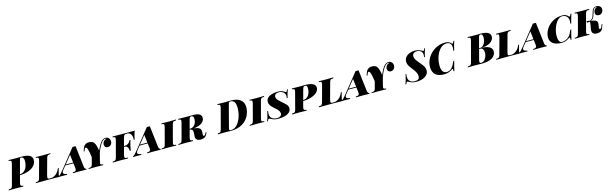

<svg xmlns="http://www.w3.org/2000/svg" viewBox="87 -2670 14689 4632"><g transform="rotate(-15 7431.5 -354.0)"><path d="M261 -106Q254 -80 254 -66Q254 -44 269 -33Q284 -22 320 -20L316 0Q247 -3 142 -3Q12 -3 -48 0L-44 -20Q-8 -22 10 -28Q28 -34 38.5 -51Q49 -68 59 -106L191 -602Q198 -635 198 -648Q198 -668 184 -677Q170 -686 132 -688L137 -708Q195 -705 320 -705Q368 -705 392 -706L466 -707Q598 -707 661.5 -670Q725 -633 725 -556Q725 -480 672.5 -419Q620 -358 525.5 -322.5Q431 -287 308 -284ZM314 -305Q384 -310 429 -353.5Q474 -397 494 -459Q514 -521 514 -583Q514 -635 495.5 -661.5Q477 -688 437 -688Q421 -688 415 -678.5Q409 -669 402 -637Q400 -630 398 -621Q396 -612 393 -602Z M1233 -128Q1216 -69 1207 0Q1139 -3 981 -3Q745 -3 629 0L633 -20Q669 -22 687 -28Q705 -34 715.5 -51Q726 -68 736 -106L844 -502Q852 -536 852 -550Q852 -572 837.5 -579Q823 -586 785 -588L790 -608Q849 -605 979 -605Q1083 -605 1154 -608L1149 -588Q1112 -586 1094.5 -580Q1077 -574 1066.5 -557Q1056 -540 1046 -502L938 -106Q931 -77 931 -57Q931 -36 943 -29.5Q955 -23 985 -23H1013Q1071 -23 1133.5 -68.5Q1196 -114 1235 -210H1257Q1247 -183 1233 -128Z M1896 -20 1891 0Q1833 -3 1722 -3Q1606 -3 1552 0L1557 -20Q1604 -22 1624 -35Q1644 -48 1644 -84Q1644 -97 1643 -104L1628 -228H1425L1347 -131Q1321 -99 1321 -75Q1321 -33 1414 -20L1410 0Q1321 -3 1268 -3Q1234 -3 1203 0L1207 -20Q1235 -32 1257.5 -55Q1280 -78 1329 -139L1710 -615Q1723 -614 1748 -614Q1773 -614 1785 -615L1847 -84Q1851 -51 1865 -36Q1879 -21 1896 -20ZM1626 -248 1602 -448 1441 -248Z M2641 -506Q2641 -454 2609.5 -422Q2578 -390 2532 -390Q2494 -390 2472 -412.5Q2450 -435 2450 -474Q2450 -519 2479 -553Q2508 -587 2554 -597Q2546 -603 2528 -603Q2486 -603 2446 -562Q2377 -491 2309 -309L2257 -106Q2248 -68 2248 -57Q2248 -36 2262.5 -29Q2277 -22 2316 -20L2311 0Q2248 -3 2126 -3Q2005 -3 1946 0L1951 -20Q1988 -22 2006 -28.5Q2024 -35 2034.5 -52Q2045 -69 2054 -106L2094 -259Q2076 -392 2057 -454.5Q2038 -517 2009 -517Q1989 -517 1978 -484L1962 -438H1940L1965 -511Q1983 -564 2021 -593Q2059 -622 2117 -622Q2175 -622 2210 -601Q2245 -580 2265 -532.5Q2285 -485 2300 -400L2307 -360Q2331 -422 2360.5 -474Q2390 -526 2414 -556Q2439 -587 2470 -604.5Q2501 -622 2534 -622Q2581 -622 2611 -589Q2641 -556 2641 -506Z M3261 -608Q3239 -551 3222 -484Q3211 -438 3203 -398H3181Q3183 -422 3183 -432Q3183 -504 3152 -544.5Q3121 -585 3067 -585H3064Q3029 -585 3011.5 -579.5Q2994 -574 2984 -557Q2974 -540 2964 -502L2914 -315H2939Q2985 -315 3022 -341Q3059 -367 3080 -417H3102Q3080 -350 3068 -295Q3056 -242 3042 -163H3020Q3015 -295 2925 -295H2909L2858 -106Q2851 -81 2851 -62Q2851 -38 2869 -30Q2887 -22 2937 -20L2933 0Q2866 -3 2734 -3Q2608 -3 2548 0L2552 -20Q2588 -22 2606 -28Q2624 -34 2634.5 -51Q2645 -68 2655 -106L2761 -502Q2769 -536 2769 -550Q2769 -572 2754.5 -579Q2740 -586 2702 -588L2707 -608Q2822 -605 3054 -605Q3198 -605 3261 -608Z M3751 -20 3746 0Q3688 -3 3577 -3Q3461 -3 3407 0L3412 -20Q3459 -22 3479 -35Q3499 -48 3499 -84Q3499 -97 3498 -104L3483 -228H3280L3202 -131Q3176 -99 3176 -75Q3176 -33 3269 -20L3265 0Q3176 -3 3123 -3Q3089 -3 3058 0L3062 -20Q3090 -32 3112.5 -55Q3135 -78 3184 -139L3565 -615Q3578 -614 3603 -614Q3628 -614 3640 -615L3702 -84Q3706 -51 3720 -36Q3734 -21 3751 -20ZM3481 -248 3457 -448 3296 -248Z M4070 -57Q4070 -36 4084.5 -29Q4099 -22 4138 -20L4134 0Q4070 -3 3947 -3Q3828 -3 3770 0L3775 -20Q3810 -22 3827.5 -28Q3845 -34 3855.5 -51.5Q3866 -69 3876 -106L3981 -502Q3989 -536 3989 -550Q3989 -572 3974.5 -579Q3960 -586 3922 -588L3927 -608Q3982 -605 4104 -605Q4217 -605 4292 -608L4287 -588Q4250 -586 4232.5 -580Q4215 -574 4204.5 -557Q4194 -540 4184 -502L4079 -106Q4070 -68 4070 -57Z M4898 -121H4921L4917 -108Q4877 14 4746 14Q4679 14 4648 -16Q4617 -46 4620 -97L4625 -173Q4626 -181 4626 -195Q4626 -238 4609 -260Q4592 -282 4551 -286H4546L4498 -106Q4491 -76 4491 -64Q4491 -42 4506 -32Q4521 -22 4557 -20L4553 0Q4484 -3 4375 -3Q4249 -3 4189 0L4193 -20Q4229 -22 4247 -28Q4265 -34 4275.5 -51Q4286 -68 4296 -106L4402 -502Q4410 -531 4410 -547Q4410 -567 4395.5 -576.5Q4381 -586 4343 -588L4348 -608Q4406 -605 4520 -605L4643 -606Q4667 -607 4702 -607Q4821 -607 4873 -576.5Q4925 -546 4925 -484Q4925 -407 4853.5 -356Q4782 -305 4656 -291Q4749 -279 4789 -250Q4829 -221 4825 -158L4822 -105Q4820 -79 4824.5 -66Q4829 -53 4841 -53Q4872 -53 4893 -107ZM4604 -502 4552 -306H4569Q4611 -306 4647 -331Q4683 -356 4704 -401Q4725 -446 4725 -502Q4725 -588 4668 -588Q4643 -588 4630 -570Q4617 -552 4604 -502Z M5501 0Q5474 0 5456 -1Q5400 -3 5343 -3Q5233 -3 5173 0L5176 -20Q5210 -22 5227.5 -28Q5245 -34 5255.5 -51.5Q5266 -69 5276 -106L5407 -602Q5413 -625 5413 -641Q5413 -663 5398.5 -674.5Q5384 -686 5349 -688L5352 -708Q5403 -705 5507 -705H5544Q5628 -708 5692 -708Q5842 -708 5924.5 -644.5Q6007 -581 6007 -457Q6007 -349 5955 -244Q5903 -139 5789 -69.5Q5675 0 5501 0ZM5801 -493Q5801 -690 5674 -690Q5652 -690 5642 -684Q5632 -678 5627 -664Q5622 -650 5610 -604L5479 -104Q5467 -58 5467 -44Q5467 -29 5476 -23.5Q5485 -18 5509 -18Q5597 -18 5663.5 -91Q5730 -164 5765.5 -274.5Q5801 -385 5801 -493Z M6270 -57Q6270 -36 6284.5 -29Q6299 -22 6338 -20L6334 0Q6270 -3 6147 -3Q6028 -3 5970 0L5975 -20Q6010 -22 6027.5 -28Q6045 -34 6055.5 -51.5Q6066 -69 6076 -106L6181 -502Q6189 -536 6189 -550Q6189 -572 6174.5 -579Q6160 -586 6122 -588L6127 -608Q6182 -605 6304 -605Q6417 -605 6492 -608L6487 -588Q6450 -586 6432.5 -580Q6415 -574 6404.5 -557Q6394 -540 6384 -502L6279 -106Q6270 -68 6270 -57Z M7027 -411H7007Q7013 -440 7013 -467Q7013 -505 6992 -536Q6971 -567 6935.5 -584.5Q6900 -602 6857 -602Q6803 -602 6774 -577.5Q6745 -553 6745 -518Q6745 -493 6755 -472Q6765 -451 6790.5 -424Q6816 -397 6867 -353Q6923 -305 6949 -279Q6975 -253 6990 -225.5Q7005 -198 7005 -164Q7005 -104 6961 -64Q6917 -24 6845 -5Q6773 14 6689 14Q6632 14 6592 4.5Q6552 -5 6507 -29Q6475 -47 6463 -47Q6452 -47 6444 -35Q6436 -23 6423 7H6403Q6419 -31 6434.5 -84.5Q6450 -138 6471 -233H6491Q6482 -186 6482 -159Q6482 -90 6528 -49.5Q6574 -9 6663 -9Q6709 -9 6741.5 -31Q6774 -53 6774 -98Q6774 -134 6749 -169.5Q6724 -205 6663 -256Q6598 -310 6569 -353Q6540 -396 6540 -445Q6540 -505 6581 -544.5Q6622 -584 6687.5 -603Q6753 -622 6828 -622Q6920 -622 6982 -586Q6987 -583 7004.5 -572.5Q7022 -562 7032 -562Q7041 -562 7048 -574Q7055 -586 7066 -615H7086Q7048 -519 7027 -411Z M7334 -106Q7327 -81 7327 -62Q7327 -41 7342 -32Q7357 -23 7395 -20L7391 0Q7322 -3 7213 -3Q7087 -3 7027 0L7031 -20Q7067 -22 7085 -28Q7103 -34 7113.5 -51Q7124 -68 7134 -106L7238 -502Q7247 -536 7247 -549Q7247 -568 7232 -577.5Q7217 -587 7180 -588L7185 -608Q7243 -605 7355 -605L7453 -606Q7473 -607 7506 -607Q7773 -607 7773 -472Q7773 -411 7722.5 -360Q7672 -309 7580.5 -278Q7489 -247 7371 -244ZM7441 -502 7377 -265Q7472 -273 7517 -344Q7562 -415 7562 -509Q7562 -552 7550.5 -570Q7539 -588 7509 -588Q7480 -588 7467.5 -570.5Q7455 -553 7441 -502Z M8301 -128Q8284 -69 8275 0Q8207 -3 8049 -3Q7813 -3 7697 0L7701 -20Q7737 -22 7755 -28Q7773 -34 7783.5 -51Q7794 -68 7804 -106L7912 -502Q7920 -536 7920 -550Q7920 -572 7905.5 -579Q7891 -586 7853 -588L7858 -608Q7917 -605 8047 -605Q8151 -605 8222 -608L8217 -588Q8180 -586 8162.5 -580Q8145 -574 8134.5 -557Q8124 -540 8114 -502L8006 -106Q7999 -77 7999 -57Q7999 -36 8011 -29.5Q8023 -23 8053 -23H8081Q8139 -23 8201.5 -68.5Q8264 -114 8303 -210H8325Q8315 -183 8301 -128Z M8964 -20 8959 0Q8901 -3 8790 -3Q8674 -3 8620 0L8625 -20Q8672 -22 8692 -35Q8712 -48 8712 -84Q8712 -97 8711 -104L8696 -228H8493L8415 -131Q8389 -99 8389 -75Q8389 -33 8482 -20L8478 0Q8389 -3 8336 -3Q8302 -3 8271 0L8275 -20Q8303 -32 8325.5 -55Q8348 -78 8397 -139L8778 -615Q8791 -614 8816 -614Q8841 -614 8853 -615L8915 -84Q8919 -51 8933 -36Q8947 -21 8964 -20ZM8694 -248 8670 -448 8509 -248Z M9709 -506Q9709 -454 9677.5 -422Q9646 -390 9600 -390Q9562 -390 9540 -412.5Q9518 -435 9518 -474Q9518 -519 9547 -553Q9576 -587 9622 -597Q9614 -603 9596 -603Q9554 -603 9514 -562Q9445 -491 9377 -309L9325 -106Q9316 -68 9316 -57Q9316 -36 9330.5 -29Q9345 -22 9384 -20L9379 0Q9316 -3 9194 -3Q9073 -3 9014 0L9019 -20Q9056 -22 9074 -28.5Q9092 -35 9102.5 -52Q9113 -69 9122 -106L9162 -259Q9144 -392 9125 -454.5Q9106 -517 9077 -517Q9057 -517 9046 -484L9030 -438H9008L9033 -511Q9051 -564 9089 -593Q9127 -622 9185 -622Q9243 -622 9278 -601Q9313 -580 9333 -532.5Q9353 -485 9368 -400L9375 -360Q9399 -422 9428.5 -474Q9458 -526 9482 -556Q9507 -587 9538 -604.5Q9569 -622 9602 -622Q9649 -622 9679 -589Q9709 -556 9709 -506Z M10482 -511H10462Q10468 -540 10468 -566Q10468 -627 10430 -661Q10392 -695 10324 -695Q10277 -695 10246.5 -671.5Q10216 -648 10216 -598Q10216 -554 10241.5 -513.5Q10267 -473 10320 -411Q10359 -366 10382.5 -334.5Q10406 -303 10422.5 -265.5Q10439 -228 10439 -188Q10439 -120 10392.5 -74.5Q10346 -29 10278.5 -7.5Q10211 14 10148 14Q10075 14 10037.5 4Q10000 -6 9954 -32Q9928 -47 9920 -47Q9907 -47 9899 -36.5Q9891 -26 9877 7H9857Q9873 -31 9888.5 -84.5Q9904 -138 9925 -233H9945Q9936 -208 9936 -164Q9936 -87 9978.5 -48Q10021 -9 10099 -9Q10164 -9 10190 -33.5Q10216 -58 10216 -101Q10216 -158 10190.5 -205Q10165 -252 10114 -315Q10065 -376 10040 -421Q10015 -466 10015 -519Q10015 -585 10055.5 -631Q10096 -677 10156.5 -699.5Q10217 -722 10278 -722Q10321 -722 10355 -714Q10389 -706 10404.5 -699.5Q10420 -693 10455 -676Q10460 -674 10471.5 -668Q10483 -662 10488 -662Q10496 -662 10503.5 -674.5Q10511 -687 10521 -715H10541Q10503 -619 10482 -511Z M11205 -478H11183Q11193 -531 11193 -564Q11193 -609 11176 -637Q11157 -669 11131 -681.5Q11105 -694 11066 -694Q10988 -694 10919 -629Q10850 -564 10809 -455Q10768 -346 10768 -223Q10768 -122 10802.5 -73Q10837 -24 10899 -24Q10933 -24 10968 -39.5Q11003 -55 11029 -82Q11055 -111 11074.5 -145.5Q11094 -180 11119 -240H11141Q11094 -67 11082 0H11060Q11063 -21 11063 -34Q11063 -60 11050 -60Q11042 -60 11030 -51Q10937 14 10830 14Q10681 14 10609.5 -52Q10538 -118 10538 -242Q10538 -362 10604 -473Q10670 -584 10786.5 -653Q10903 -722 11045 -722Q11100 -722 11133.5 -704.5Q11167 -687 11193 -657Q11201 -648 11207 -648Q11227 -648 11248 -708H11269Q11236 -622 11205 -478Z M12122 -220Q12122 -115 12029.5 -57.5Q11937 0 11772 0Q11743 0 11723 -1Q11663 -3 11595 -3Q11481 -3 11418 0L11422 -20Q11458 -22 11476 -28Q11494 -34 11504.5 -51Q11515 -68 11525 -106L11657 -602Q11666 -638 11666 -650Q11666 -670 11651 -678.5Q11636 -687 11598 -688L11603 -708Q11664 -705 11777 -705L11872 -706Q11891 -707 11926 -707Q12168 -707 12168 -572Q12168 -518 12131.5 -473Q12095 -428 12024 -400.5Q11953 -373 11856 -370Q11939 -371 11999 -352Q12059 -333 12090.5 -298.5Q12122 -264 12122 -220ZM11863 -617 11799 -376H11814Q11864 -376 11900 -408Q11936 -440 11954 -492Q11972 -544 11972 -603Q11972 -643 11960 -665.5Q11948 -688 11916 -688Q11895 -688 11884.5 -674Q11874 -660 11863 -617ZM11910 -240Q11910 -293 11887.5 -326Q11865 -359 11814 -359H11795L11728 -106Q11720 -78 11720 -61Q11720 -23 11760 -23Q11802 -23 11836.5 -54.5Q11871 -86 11890.5 -136.5Q11910 -187 11910 -240Z M12730 -128Q12713 -69 12704 0Q12636 -3 12478 -3Q12242 -3 12126 0L12130 -20Q12166 -22 12184 -28Q12202 -34 12212.5 -51Q12223 -68 12233 -106L12341 -502Q12349 -536 12349 -550Q12349 -572 12334.5 -579Q12320 -586 12282 -588L12287 -608Q12346 -605 12476 -605Q12580 -605 12651 -608L12646 -588Q12609 -586 12591.5 -580Q12574 -574 12563.5 -557Q12553 -540 12543 -502L12435 -106Q12428 -77 12428 -57Q12428 -36 12440 -29.5Q12452 -23 12482 -23H12510Q12568 -23 12630.5 -68.5Q12693 -114 12732 -210H12754Q12744 -183 12730 -128Z M13393 -20 13388 0Q13330 -3 13219 -3Q13103 -3 13049 0L13054 -20Q13101 -22 13121 -35Q13141 -48 13141 -84Q13141 -97 13140 -104L13125 -228H12922L12844 -131Q12818 -99 12818 -75Q12818 -33 12911 -20L12907 0Q12818 -3 12765 -3Q12731 -3 12700 0L12704 -20Q12732 -32 12754.5 -55Q12777 -78 12826 -139L13207 -615Q13220 -614 13245 -614Q13270 -614 13282 -615L13344 -84Q13348 -51 13362 -36Q13376 -21 13393 -20ZM13123 -248 13099 -448 12938 -248Z M13472 -196Q13472 -297 13531 -396Q13590 -495 13697 -558.5Q13804 -622 13942 -622Q13997 -622 14030.5 -604.5Q14064 -587 14090 -557Q14098 -548 14104 -548Q14124 -548 14145 -608H14167Q14136 -518 14102 -378H14080Q14086 -429 14086 -455Q14086 -477 14082.5 -493Q14079 -509 14070 -526Q14052 -564 14015.5 -584Q13979 -604 13933 -604Q13867 -604 13809 -538Q13751 -472 13716.5 -371.5Q13682 -271 13682 -176Q13682 -93 13706 -48.5Q13730 -4 13773 -4Q13819 -4 13868 -24.5Q13917 -45 13953 -82Q13979 -109 13998 -143.5Q14017 -178 14043 -240H14065Q14018 -67 14006 0H13984Q13987 -21 13987 -34Q13987 -60 13974 -60Q13966 -60 13954 -51Q13908 -19 13864.5 -2.5Q13821 14 13764 14Q13626 14 13549 -40.5Q13472 -95 13472 -196Z M14804 -601Q14798 -605 14784 -605Q14762 -605 14746.5 -596Q14731 -587 14717 -567Q14708 -554 14700.5 -531.5Q14693 -509 14686 -484Q14673 -437 14661 -406Q14649 -375 14627 -350Q14605 -325 14571 -318Q14654 -309 14694 -287.5Q14734 -266 14734 -213Q14734 -208 14732 -192L14719 -104L14718 -95Q14718 -71 14742 -71Q14757 -71 14767 -82Q14777 -93 14786 -119L14803 -170H14823L14797 -93Q14778 -35 14740.5 -10.5Q14703 14 14646 14Q14521 14 14521 -91Q14521 -112 14525 -131L14544 -234Q14548 -255 14548 -272Q14548 -285 14545.5 -292Q14543 -299 14537 -305Q14507 -297 14494 -297Q14469 -297 14469 -316Q14469 -335 14493 -335Q14512 -335 14543 -325Q14580 -329 14603.5 -352Q14627 -375 14639 -405.5Q14651 -436 14665 -485Q14674 -520 14682.5 -542Q14691 -564 14702 -579Q14721 -603 14742.5 -612.5Q14764 -622 14795 -622Q14847 -622 14879 -594.5Q14911 -567 14911 -518Q14911 -467 14880 -433.5Q14849 -400 14802 -400Q14760 -400 14736.5 -420.5Q14713 -441 14713 -481Q14713 -521 14739 -556.5Q14765 -592 14804 -601ZM14390 -57Q14390 -36 14404.5 -29Q14419 -22 14458 -20L14454 0Q14393 -3 14277 -3Q14151 -3 14090 0L14095 -20Q14130 -22 14147.5 -28Q14165 -34 14175.5 -51.5Q14186 -69 14196 -106L14301 -502Q14309 -536 14309 -550Q14309 -572 14294.5 -579Q14280 -586 14242 -588L14247 -608Q14305 -605 14434 -605Q14541 -605 14612 -608L14607 -588Q14570 -586 14552.5 -580Q14535 -574 14524.5 -557Q14514 -540 14504 -502L14399 -106Q14390 -68 14390 -57Z"/></g></svg>

Font: Playfair Display SC Black
Style: Italic
Weight: 900
Italic angle: -14°
Designer: Claus Eggers Sørensen
Foundry: Claus Eggers Sørensen
Version: Version 1.200; ttfautohint (v1.6)